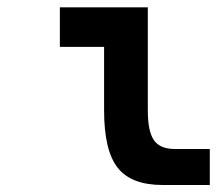

<svg xmlns="http://www.w3.org/2000/svg" viewBox="-20 -516 603 534"><path d="M269.5 -385.7H146.5V-495.6H391.1V-209Q391.1 -150.4 408.2 -126Q425.3 -101.6 466.3 -101.6H563.5V-1.5H432.1Q345.2 -1.5 307.4 -49.3Q269.5 -97.2 269.5 -209Z"/></svg>

Font: Code New Roman
Style: Bold
Weight: 700
Monospace: yes
Designer: Sam Radian
Foundry: Code New Roman
Version: Version 1.508 October 19, 2014